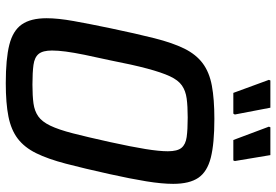

<svg xmlns="http://www.w3.org/2000/svg" viewBox="-162 -762 933 648"><g transform="rotate(90 304.0 -438.5)"><path d="M261 8Q179 8 131.5 -4Q84 -16 63 -46Q42 -76 42 -130Q42 -168 51.5 -221Q61 -274 76 -346Q94 -432 109.5 -493.5Q125 -555 144.5 -594.5Q164 -634 194 -656.5Q224 -679 269.5 -687.5Q315 -696 382 -696Q465 -696 512.5 -684Q560 -672 580.5 -642Q601 -612 601 -557Q601 -519 592.5 -466.5Q584 -414 568 -342Q549 -256 533 -195Q517 -134 497.5 -94.5Q478 -55 448.5 -32.5Q419 -10 374 -1Q329 8 261 8ZM266 -82Q304 -82 329.5 -85.5Q355 -89 373 -101.5Q391 -114 404.5 -142Q418 -170 430.5 -218.5Q443 -267 460 -344Q476 -417 483.5 -463.5Q491 -510 491 -539Q491 -571 479.5 -585Q468 -599 443 -602.5Q418 -606 377 -606Q339 -606 313 -602.5Q287 -599 269 -586.5Q251 -574 238 -546Q225 -518 212 -469.5Q199 -421 184 -344Q173 -295 165.5 -258Q158 -221 154.5 -194.5Q151 -168 151 -148Q151 -117 162.5 -103Q174 -89 199.5 -85.5Q225 -82 266 -82ZM364 -760H294L250 -880L252 -885H344L367 -765ZM522 -760H453L408 -880L410 -885H504L524 -765Z"/></g></svg>

Font: Saira SemiCondensed Medium
Style: Italic
Weight: 500
Width: 4
Italic angle: -12°
Designer: Hector Gatti with collaboration of the Omnibus-Type team
Foundry: Omnibus-Type
Version: Version 1.101